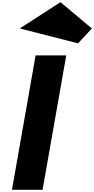

<svg xmlns="http://www.w3.org/2000/svg" viewBox="-20 -1748 866 1768"><path d="M162 -1486 699 -1349 826 -1486 537 -1728ZM590 -1238H308L90 0H372Z"/></svg>

Font: Hussar Dziwak
Style: Kur
Weight: 400
Version: Version 1.022